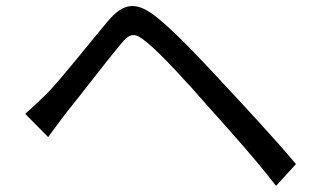

<svg xmlns="http://www.w3.org/2000/svg" viewBox="-20 -653 1040 626"><path d="M62 -282 137 -206C152 -226 174 -257 194 -283C239 -338 323 -448 371 -506C405 -548 419 -548 460 -514C504 -478 587 -388 655 -310C720 -237 811 -137 880 -47L945 -118C873 -204 771 -313 704 -385C640 -454 558 -542 497 -592C425 -652 383 -645 330 -582C267 -507 180 -396 133 -348C106 -322 88 -304 62 -282Z"/></svg>

Font: Source Han Sans CN Regular
Style: Regular
Weight: 400
Designer: Ryoko NISHIZUKA (kana & ideographs); Paul D. Hunt (Latin, Greek & Cyrillic); Wenlong ZHANG (bopomofo); Sandoll Communica
Foundry: Adobe Systems Incorporated
Version: Version 1.004;PS 1.004;hotconv 1.0.82;makeotf.lib2.5.63406